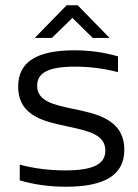

<svg xmlns="http://www.w3.org/2000/svg" viewBox="-20 -700 525 729"><path d="M241 -219C321 -202 380 -187 380 -128C380 -77 334 -53 228 -53C169 -53 110 -60 55 -75V-15C110 1 169 9 231 9C376 9 452 -35 452 -131C452 -249 343 -269 251 -288C187 -302 121 -315 121 -374C121 -423 162 -447 265 -447C320 -447 375 -440 428 -426V-486C376 -501 321 -509 263 -509C119 -509 49 -465 49 -371C49 -254 159 -237 241 -219ZM112 -556H177L255 -632L332 -556H396L275 -680H233Z"/></svg>

Font: LT Wave Text Light
Style: Regular
Weight: 300
Designer: Daniel Lyons
Version: Version 2.5 (Glyphs App)